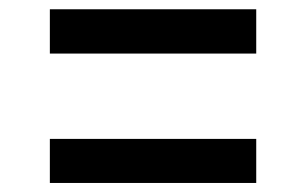

<svg xmlns="http://www.w3.org/2000/svg" viewBox="-20 -537 660 414"><path d="M87.5 -421.5H532.5V-517H87.5ZM87.5 -142.5H532.5V-237.5H87.5Z"/></svg>

Font: Monaspace Neon Medium
Style: Regular
Weight: 500
Designer: Riley Cran & the Lettermatic Team
Foundry: Lettermatic
Version: Version 1.200 (Monaspace Neon)